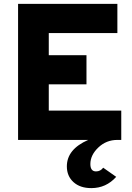

<svg xmlns="http://www.w3.org/2000/svg" viewBox="-20 -720 681 988"><path d="M450 248Q392 248 358 217Q324 186 324 136Q324 48 434 0H73V-700H584V-550H231V-436H425V-286H231V-151H604V0H584Q527 0 486 39Q445 78 445 124Q445 162 474 162Q497 162 511 143L578 190Q526 248 450 248Z"/></svg>

Font: Overpass Heavy
Style: Regular
Weight: 900
Designer: Delve Withrington, Thomas Jockin
Foundry: Delve Fonts
Version: Version 3.000;DELV;Overpass